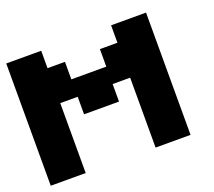

<svg xmlns="http://www.w3.org/2000/svg" viewBox="-97 -666 886 794"><g transform="rotate(-20 346.0 -269.0)"><path d="M0 0V-538.1H153.8V-461.4H230.5V-384.3H384.3V-461.4H461.4V-538.1H615.2V0H461.4V-307.6H384.3V-230.5H230.5V-307.6H153.8V0Z"/></g></svg>

Font: Good Old DOS
Style: Regular
Weight: 400
Designer: Vasily Draigo
Foundry: Vasily Draigo
Version: 1.0